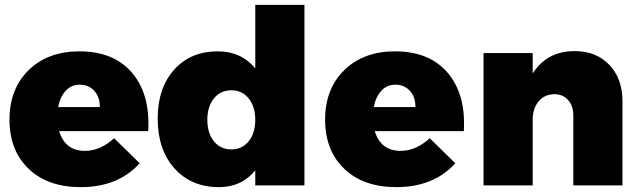

<svg xmlns="http://www.w3.org/2000/svg" viewBox="-20 -762 2624 789"><path d="M306 -551Q448 -551 523 -462.5Q598 -374 589 -223H223Q248 -142 329 -142Q392 -142 449 -194L554 -91Q465 7 312 7Q176 7 97.5 -68.5Q19 -144 19 -270Q19 -397 98 -474Q177 -551 306 -551ZM219 -322H390Q391 -362 368 -388Q345 -414 308 -414Q273 -414 250 -389Q227 -364 219 -322Z M1231 -742V0H1029V-62Q973 7 880 7Q766 7 697 -70Q628 -147 628 -275Q628 -400 695.5 -475.5Q763 -551 875 -551Q971 -551 1029 -481V-742ZM931 -148Q975 -148 1002 -181.5Q1029 -215 1029 -270Q1029 -324 1002 -357.5Q975 -391 931 -391Q886 -391 859 -357.5Q832 -324 832 -270Q832 -215 859 -181.5Q886 -148 931 -148Z M1603 -551Q1745 -551 1820 -462.5Q1895 -374 1886 -223H1520Q1545 -142 1626 -142Q1689 -142 1746 -194L1851 -91Q1762 7 1609 7Q1473 7 1394.5 -68.5Q1316 -144 1316 -270Q1316 -397 1395 -474Q1474 -551 1603 -551ZM1516 -322H1687Q1688 -362 1665 -388Q1642 -414 1605 -414Q1570 -414 1547 -389Q1524 -364 1516 -322Z M2342 -552Q2430 -552 2484 -495.5Q2538 -439 2538 -345V0H2336V-287Q2336 -327 2314.5 -351Q2293 -375 2258 -375Q2217 -374 2193 -345Q2169 -316 2169 -269V0H1967V-544H2169V-460Q2227 -552 2342 -552Z"/></svg>

Font: Montserrat Extra Bold
Style: Regular
Weight: 800
Designer: Julieta Ulanovsky
Foundry: Julieta Ulanovsky
Version: Version 3.001;PS 003.001;hotconv 1.0.70;makeotf.lib2.5.58329